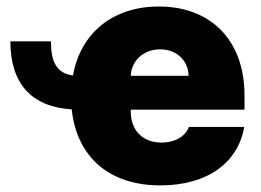

<svg xmlns="http://www.w3.org/2000/svg" viewBox="-20 -557 798 587"><path d="M135.7 -430.7H11.7C11.7 -301.8 76.2 -230 199.2 -222.7C214.8 -76.2 314.9 9.8 469.7 9.8C614.3 9.8 708 -59.6 726.6 -168.9H557.6C545.9 -138.7 513.7 -121.1 473.6 -121.1C415 -121.1 379.9 -160.2 379.9 -214.8V-221.7H727.5V-265.6C727.5 -435.5 623 -537.1 465.8 -537.1C323.7 -537.1 226.1 -455.1 203.1 -326.2C152.3 -333 135.7 -368.7 135.7 -430.7ZM379.9 -325.2C381.3 -372.6 420.4 -406.2 469.7 -406.2C518.6 -406.2 555.7 -373 556.6 -325.2Z"/></svg>

Font: Pretendard Black
Style: Regular
Weight: 900
Designer: Base glyphs from Inter by Rasmus Andersson; Hangeul glyphs from Noto Sans CJK(Source Han Sans) by Jang Soo-young and Kan
Foundry: Kil Hyung-jin
Version: Version 1.309;Glyphs 3.2 (3225)